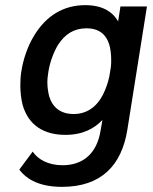

<svg xmlns="http://www.w3.org/2000/svg" viewBox="-20 -535 594 746"><path d="M448 -510 439 -452C417 -490 377 -515 311 -515C228 -515 159 -475 111 -394C87 -354 70 -304 63 -258C60 -241 59 -222 59 -203C59 -177 62 -151 68 -127C91 -47 152 -11 234 -11C302 -11 347 -36 378 -69L371 -29C357 61 303 107 223 107C167 107 127 84 107 54L55 124C86 165 138 191 221 191C374 191 453 107 475 -32L551 -510ZM380 -167C354 -117 315 -92 266 -92C215 -92 184 -118 171 -161C167 -177 164 -196 164 -215C164 -229 166 -243 168 -256C173 -289 186 -328 205 -360C232 -402 267 -425 316 -425C366 -425 396 -400 407 -352C410 -338 412 -321 412 -303C412 -294 412 -285 411 -276L405 -239C400 -215 392 -191 380 -167Z"/></svg>

Font: Arthouse Owned Medium
Style: Italic
Weight: 500
Italic angle: -10°
Designer: Jeremy Tribby
Foundry: Tribby Type
Version: Version 1.000;PS 001.000;hotconv 1.0.88;makeotf.lib2.5.64775